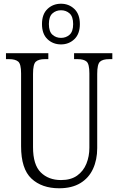

<svg xmlns="http://www.w3.org/2000/svg" viewBox="-20 -999 634 1029"><path d="M297 10Q204 10 148.5 -42Q93 -94 93 -215V-606Q93 -656 77.5 -669Q62 -682 29 -682H12V-714H239V-682H220Q187 -682 172 -668.5Q157 -655 157 -603V-210Q157 -116 198.5 -75Q240 -34 307 -34Q360 -34 393.5 -58Q427 -82 443 -121.5Q459 -161 459 -207V-606Q459 -656 444 -669Q429 -682 396 -682H377V-714H582V-682H565Q531 -682 516 -668.5Q501 -655 501 -603V-205Q501 -143 478.5 -94Q456 -45 410.5 -17.5Q365 10 297 10ZM307 -761Q264 -761 234.5 -789Q205 -817 205 -870Q205 -923 234.5 -951Q264 -979 307 -979Q349 -979 378.5 -951Q408 -923 408 -870Q408 -817 378.5 -789Q349 -761 307 -761ZM307 -796Q334 -796 353 -813Q372 -830 372 -870Q372 -910 353 -927Q334 -944 307 -944Q280 -944 261 -927Q242 -910 242 -870Q242 -830 261 -813Q280 -796 307 -796Z"/></svg>

Font: Noto Serif Condensed Light
Style: Regular
Weight: 300
Width: 3
Designer: Monotype Design Team
Foundry: Monotype Imaging Inc.
Version: Version 2.013